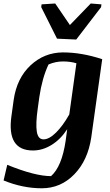

<svg xmlns="http://www.w3.org/2000/svg" viewBox="-30 -835 620 1079"><path d="M359.4 -191.9 399.4 -479.5Q365.2 -489.7 323.7 -489.7Q282.2 -489.7 242.7 -472.7Q207 -397.5 190.9 -289.1L182.1 -225.1Q169.9 -139.6 176.8 -95.7Q183.6 -51.8 214.8 -51.8Q246.1 -51.8 284.7 -89.8Q323.2 -127.9 359.4 -191.9ZM155.3 10.7Q7.3 10.7 34.2 -182.1L46.9 -273.9Q64.5 -395.5 141.6 -467.8Q218.8 -540 323.7 -540.5Q428.7 -540.5 544.4 -502.4L482.9 -63Q463.9 65.9 387.7 144.5Q311.5 223.1 204.6 223.1Q98.1 223.1 -9.8 179.2L10.7 91.3Q166.5 154.8 256.8 154.8Q317.4 101.6 338.9 -43.5L347.7 -108.9Q310.5 -51.8 259.8 -20.5Q209 10.7 155.3 10.7ZM203.6 -810.5 280.3 -815.4 362.8 -694.3 480 -815.4 540 -810.5 538.1 -794.9 398.4 -612.8 290.5 -617.7 201.7 -794.9Z"/></svg>

Font: NoticiaText-BoldItalic
Style: Bold Italic
Weight: 700
Italic angle: -8°
Designer: JM Sole
Foundry: JM Sole
Version: Version 1.003